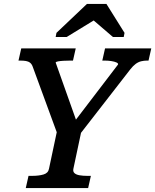

<svg xmlns="http://www.w3.org/2000/svg" viewBox="-20 -956 789 976"><path d="M111 0 125 -62H143Q177 -62 201 -69Q225 -76 229 -98L274 -310L275 -266L147 -615Q142 -630 133 -637Q124 -644 111.5 -646Q99 -648 83 -648H74L88 -710H365L351 -648H336Q319 -648 302.5 -647Q286 -646 275 -644Q264 -642 263 -638L377 -317L341 -315L580 -628Q582 -634 572 -638.5Q562 -643 546 -645.5Q530 -648 513 -648H500L514 -710H749L735 -648H727Q712 -648 697.5 -644.5Q683 -641 669.5 -631Q656 -621 642 -603L378 -263L398 -310L353 -98Q350 -84 358.5 -76Q367 -68 384.5 -65Q402 -62 424 -62H442L428 0ZM521 -936H422L267 -789L263 -768H319L494 -875L427 -877L554 -768H609L613 -789Z"/></svg>

Font: Roboto Serif Medium
Style: Italic
Weight: 500
Italic angle: -10°
Designer: Greg Gazdowicz
Foundry: Commercial Type
Version: Version 1.008